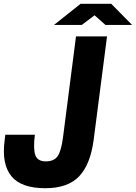

<svg xmlns="http://www.w3.org/2000/svg" viewBox="-20 -970 710 1003"><path d="M669.9 -839.8H530.8L474.1 -890.1L407.2 -839.8H262.2L400.9 -950.2H561ZM377 -779.8H539.1L469.2 -238.8Q452.1 -110.4 393.1 -48.6Q334 13.2 216.8 13.2Q90.3 13.2 39.3 -49.8Q-11.7 -112.8 3.9 -233.9L7.8 -266.1H162.1Q152.8 -190.9 164.8 -158.9Q176.8 -127 219.2 -127Q262.2 -127 281 -154.1Q299.8 -181.2 309.1 -252Z"/></svg>

Font: Cooper Hewitt
Style: Bold Italic
Weight: 712
Designer: Village Type and Design LLC
Foundry: Cooper Hewitt Smithsonian Design Museum
Version: 1.000